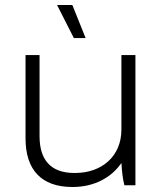

<svg xmlns="http://www.w3.org/2000/svg" viewBox="-20 -740 652 767"><path d="M275 -588H322L269 -720H208ZM269 7H271C355 7 425 -30 465 -89C467 -54 471 -21 477 0H521V-520H465V-222C465 -117 388 -49 280 -49H277C182 -49 138 -102 138 -196V-520H82V-187C82 -62 145 7 269 7Z"/></svg>

Font: Fixel Display Light
Style: Regular
Weight: 300
Designer: AlfaBravo + MacPaw
Foundry: Kyrylo Tkachov, Marchela Mozhyna, Serhii Makarenko, Maria Weinstein, Zakhar Kryvoshyya
Version: Version 1.211